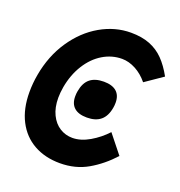

<svg xmlns="http://www.w3.org/2000/svg" viewBox="-133 -840 905 965"><g transform="rotate(20 320.0 -357.5)"><path d="M26.5 -272Q26.5 -319 35 -366.5Q54 -473.5 109.2 -555.5Q164.5 -637.5 242.2 -682.2Q320 -727 405 -727Q463.5 -727 506.5 -710Q549.5 -693 581.2 -660.5Q613 -628 640.5 -578L546.5 -513.5Q517.5 -549 480.8 -568.5Q444 -588 408 -588Q353.5 -588 305.5 -559Q257.5 -530 224 -476.5Q190.5 -423 178 -353.5Q172.5 -320.5 172.5 -295Q172.5 -242.5 190.8 -205Q209 -167.5 239.8 -148.2Q270.5 -129 307.5 -129Q351.5 -129 398.5 -156.2Q445.5 -183.5 482.5 -223.5L561.5 -124.5Q506 -63.5 440.5 -25.8Q375 12 292 12Q212.5 12 152.5 -21.5Q92.5 -55 59.5 -119Q26.5 -183 26.5 -272ZM250 -330Q250 -346 252.5 -358.5Q260.5 -405 287.2 -427Q314 -449 361 -449Q405.5 -449 428.8 -428.8Q452 -408.5 452 -369.5Q452 -354 449.5 -341.5Q441.5 -295 414.5 -272.5Q387.5 -250 341 -250Q296 -250 273 -270.5Q250 -291 250 -330Z"/></g></svg>

Font: JuliaMono BoldItalic
Style: Regular
Weight: 700
Italic angle: -9°
Monospace: yes
Designer: cormullion
Foundry: corm
Version: Version 0.049; ttfautohint (v1.8.4)